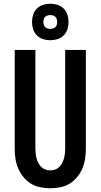

<svg xmlns="http://www.w3.org/2000/svg" viewBox="-20 -1003 540 1031"><path d="M250 8Q223 8 196 2.5Q169 -3 146 -17Q123 -31 105.5 -52.5Q88 -74 77.5 -99Q67 -124 63 -151Q59 -178 59 -205V-735H170V-205Q170 -192 171.5 -178.5Q173 -165 176.5 -152.5Q180 -140 186 -128Q192 -116 201.5 -106.5Q211 -97 224 -92.5Q237 -88 250 -88Q263 -88 276 -92.5Q289 -97 298.5 -106.5Q308 -116 314 -128Q320 -140 323.5 -152.5Q327 -165 328.5 -178.5Q330 -192 330 -205V-735H441V-205Q441 -178 437 -151Q433 -124 422.5 -99Q412 -74 394.5 -52.5Q377 -31 354 -17Q331 -3 304 2.5Q277 8 250 8ZM250 -787Q230 -787 211 -793Q192 -799 178 -813Q164 -827 158 -846Q152 -865 152 -885Q152 -905 158 -924Q164 -943 178 -957Q192 -971 211 -977Q230 -983 250 -983Q270 -983 289 -977Q308 -971 322 -957Q336 -943 342 -924Q348 -905 348 -885Q348 -865 342 -846Q336 -827 322 -813Q308 -799 289 -793Q270 -787 250 -787ZM250 -848Q257 -848 264.5 -850Q272 -852 277.5 -857.5Q283 -863 285 -870.5Q287 -878 287 -885Q287 -892 285 -899.5Q283 -907 277.5 -912.5Q272 -918 264.5 -920Q257 -922 250 -922Q243 -922 235.5 -920Q228 -918 222.5 -912.5Q217 -907 215 -899.5Q213 -892 213 -885Q213 -878 215 -870.5Q217 -863 222.5 -857.5Q228 -852 235.5 -850Q243 -848 250 -848Z"/></svg>

Font: Iosevka Curly
Style: Bold
Weight: 700
Monospace: yes
Designer: Belleve Invis
Foundry: Belleve Invis
Version: Version 22.1.2; ttfautohint (v1.8.4)